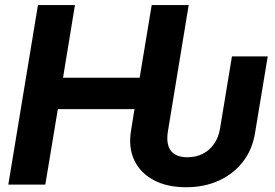

<svg xmlns="http://www.w3.org/2000/svg" viewBox="-20 -748 1116 778"><path d="M734.4 10.7Q656.2 10.7 602.1 -18.6Q547.9 -47.9 523.7 -99.6Q499.5 -151.4 511.2 -220.2L524.9 -305.7H214.4L163.6 0H13.7L133.8 -727.5H283.7L235.4 -433.1H545.9L594.7 -727.5H744.6L660.6 -217.3Q651.9 -164.6 672.1 -137.7Q692.4 -110.8 738.8 -110.8Q774.4 -110.8 802 -125Q829.6 -139.2 847.7 -165.3Q865.7 -191.4 871.6 -227.1L919.9 -519.5H1064.9L1013.7 -210.9Q1002.9 -142.1 964.4 -92.5Q925.8 -43 866.7 -16.1Q807.6 10.7 734.4 10.7Z"/></svg>

Font: Inter 28pt
Style: Bold Italic
Weight: 700
Italic angle: -9.3988°
Designer: Rasmus Andersson
Foundry: rsms
Version: Version 4.001;git-66647c0bb